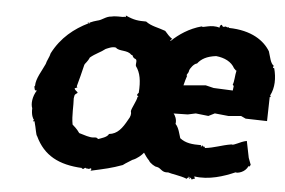

<svg xmlns="http://www.w3.org/2000/svg" viewBox="-44 -605 1008 678"><g transform="rotate(5 460.0 -265.5)"><path d="M78 -269 75 -264C79 -266 74 -249 86 -253C71 -230 69 -203 75 -189C74 -165 81 -152 85 -148C79 -144 81 -142 87 -144C95 -116 96 -97 101 -92C132 -26 186 2 269 6C264 8 268 6 265 4C274 14 275 6 280 4C282 6 290 9 289 3C286 8 292 9 302 3C296 5 306 4 299 13C349 2 373 -3 411 -17C424 -27 430 -29 443 -38C460 -44 476 -59 482 -67C488 -58 494 -49 502 -41C506 -32 526 -20 531 -21C548 -18 549 -2 573 -5C584 -1 618 3 638 11C639 15 641 7 649 5C652 13 649 16 646 3C661 11 656 12 658 13C669 5 671 15 666 1C718 9 771 -9 810 -26C816 -23 844 -29 853 -51C861 -54 852 -43 861 -57L852 -81L840 -140C815 -135 796 -119 787 -123C751 -117 729 -106 694 -102C696 -111 689 -102 685 -111C678 -99 680 -110 681 -111C648 -111 626 -113 605 -129C600 -144 596 -166 584 -178C587 -193 579 -209 574 -214L624 -215L652 -221L697 -216L719 -227L768 -222L812 -226L829 -218L905 -216L907 -304C905 -299 914 -301 908 -307C923 -336 923 -370 914 -404C907 -405 909 -409 912 -412C899 -421 897 -441 890 -462C869 -497 824 -531 741 -532C745 -534 740 -535 744 -536C736 -529 731 -539 728 -535C722 -535 729 -535 724 -534C716 -535 719 -540 716 -541C711 -537 710 -540 709 -530C678 -540 651 -523 646 -529C602 -517 567 -493 541 -468C540 -466 540 -466 541 -467C546 -472 532 -465 546 -476C536 -482 528 -492 519 -502C492 -512 469 -514 449 -529C422 -529 406 -530 376 -544C377 -533 374 -542 367 -538C361 -538 336 -539 327 -536C305 -535 296 -521 276 -517C269 -515 259 -512 251 -508C251 -519 253 -504 248 -504C249 -511 239 -506 247 -505C198 -481 153 -446 123 -388C121 -376 111 -360 109 -349C98 -324 78 -295 78 -269ZM407 -407C414 -410 410 -398 423 -394C431 -391 424 -375 427 -369C443 -347 448 -319 445 -276C444 -275 434 -266 445 -264L442 -261C440 -246 424 -220 423 -209C426 -200 424 -190 416 -178C399 -147 383 -125 353 -122C348 -110 327 -105 317 -101C306 -106 315 -106 300 -105C286 -103 266 -111 248 -116C237 -132 228 -138 222 -144C216 -175 220 -212 218 -237C221 -250 217 -248 230 -257C228 -263 221 -263 218 -272L227 -276C226 -276 231 -270 225 -280C232 -307 238 -327 245 -358C246 -362 256 -370 262 -385C281 -401 299 -407 315 -420C323 -423 337 -431 351 -428C362 -415 394 -424 407 -407ZM773 -334 777 -329 775 -313 707 -316 678 -323 600 -316C603 -328 606 -340 610 -351C603 -352 615 -360 615 -369C617 -378 631 -396 641 -397C654 -414 673 -425 706 -429C736 -426 761 -414 773 -391C776 -390 778 -384 782 -384C778 -368 778 -343 773 -334Z"/></g></svg>

Font: Asimov Print
Style: DIt
Weight: 250
Width: 0
Designer: Google
Version: Version 2.000980: 2014